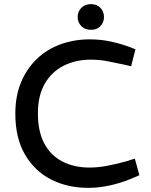

<svg xmlns="http://www.w3.org/2000/svg" viewBox="-20 -900 727 927"><path d="M406 7Q306 7 226.5 -33.5Q147 -74 100.5 -154Q54 -234 54 -351Q54 -437 82 -503.5Q110 -570 159 -616.5Q208 -663 273.5 -686.5Q339 -710 413 -710Q467 -710 517 -699Q567 -688 611 -671L634 -662L613 -580L584 -587Q538 -597 498.5 -604.5Q459 -612 418 -612Q345 -612 287 -582.5Q229 -553 196 -495.5Q163 -438 163 -352Q163 -265 194 -207Q225 -149 281.5 -120Q338 -91 412 -91Q452 -91 495 -99Q538 -107 585 -120L631 -134L653 -54L618 -39Q566 -17 512 -5Q458 7 406 7ZM419 -756Q390 -756 372.5 -774Q355 -792 355 -818Q355 -844 372.5 -862Q390 -880 419 -880Q448 -880 465 -862Q482 -844 482 -818Q482 -792 465 -774Q448 -756 419 -756Z"/></svg>

Font: REM
Style: Regular
Weight: 400
Designer: Octavio Pardo
Foundry: Ashler Design
Version: Version 1.005;gftools[0.9.28]